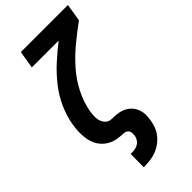

<svg xmlns="http://www.w3.org/2000/svg" viewBox="-290 -802 1084 1084"><g transform="rotate(-45 251.5 -260.0)"><path d="M158 215 159 110H171Q183 110 195.5 107.5Q208 105 219.5 98Q231 91 238.5 79Q246 67 248 55Q249 45 249 35Q249 25 244.5 17Q240 9 231.5 4.5Q223 0 213 0H212Q190 -1 168.5 -4Q147 -7 128 -15.5Q109 -24 93 -37.5Q77 -51 66 -68.5Q55 -86 49 -106Q43 -126 41 -147.5Q39 -169 40 -191.5Q41 -214 45 -236V-239Q55 -297 80 -353Q105 -409 143.5 -458Q182 -507 228.5 -549.5Q275 -592 324 -630H110L127 -735H503L486 -630Q432 -591 379.5 -547.5Q327 -504 282.5 -453.5Q238 -403 208 -343.5Q178 -284 167 -222Q165 -207 164 -191.5Q163 -176 165.5 -161.5Q168 -147 175 -134.5Q182 -122 193.5 -114Q205 -106 220.5 -105.5Q236 -105 251.5 -104Q267 -103 281.5 -100Q296 -97 309 -91Q322 -85 333 -76.5Q344 -68 352.5 -57Q361 -46 366.5 -32.5Q372 -19 374.5 -5Q377 9 376 24.5Q375 40 373 55Q369 78 361 100Q353 122 338 141.5Q323 161 303 176Q283 191 261 199.5Q239 208 216 211.5Q193 215 170 215Z"/></g></svg>

Font: Iosevka Curly Slab Extrabold
Style: Italic
Weight: 800
Italic angle: -9°
Monospace: yes
Designer: Belleve Invis
Foundry: Belleve Invis
Version: Version 22.1.2; ttfautohint (v1.8.4)